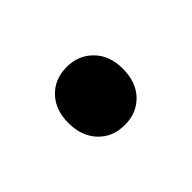

<svg xmlns="http://www.w3.org/2000/svg" viewBox="-37 -509 404 404"><g transform="rotate(45 164.5 -307.0)"><path d="M164 -226Q125 -226 101.5 -248.5Q78 -271 78 -307Q78 -342 101.5 -365Q125 -388 164 -388Q204 -388 227.5 -365.5Q251 -343 251 -307Q251 -271 227 -248.5Q203 -226 164 -226Z"/></g></svg>

Font: Literata 36pt SemiBold
Style: Regular
Weight: 600
Designer: Latin by Veronika Burian and Jose Scaglione. Greek by Irene Vlachou. Cyrillic by Vera Evstafieva.
Foundry: TypeTogether
Version: Version 3.002